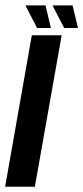

<svg xmlns="http://www.w3.org/2000/svg" viewBox="-58 -710 317 730"><path d="M-38.5 0 63 -576H176.5L74.5 0ZM186 -603.5 141.5 -689.5H218L238.5 -603.5ZM83 -603.5 38.5 -689.5H115L135.5 -603.5Z"/></svg>

Font: Anybody UltraCondensed SemiBold
Style: Italic
Weight: 600
Width: 1
Italic angle: -10°
Designer: Tyler Finck
Foundry: Etcetera Type Company
Version: Version 1.010; ttfautohint (v1.8.3) -l 8 -r 50 -G 200 -x 14 